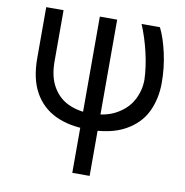

<svg xmlns="http://www.w3.org/2000/svg" viewBox="-83 -609 882 916"><g transform="rotate(10 357.5 -151.5)"><path d="M151.4 -530.3H67.4V-283.2C67.4 -216.8 79.4 -161.9 103.5 -118.7C127.6 -75.4 161.8 -43.1 206.1 -22C250.3 -0.8 303.7 9.8 366.2 9.8C438.5 9.8 497.6 -2.9 543.5 -28.3C589.4 -53.7 622.4 -87.4 642.6 -129.4C662.8 -171.4 672.9 -218.4 672.9 -270.5C672.9 -319.3 667.6 -367 657.2 -413.6C646.8 -460.1 633.8 -499 618.2 -530.3H529.3C546.2 -489.9 560.1 -446.8 570.8 -400.9C581.5 -355 587.6 -311.5 588.9 -270.5C588.9 -236 580.7 -203.3 564.5 -172.4C548.2 -141.4 522.9 -116.2 488.8 -96.7C454.6 -77.1 412.4 -67.4 362.3 -67.4C322.6 -67.4 286.9 -74.7 255.4 -89.4C223.8 -104 198.6 -127.4 179.7 -159.7C160.8 -191.9 151.4 -233.1 151.4 -283.2ZM411.1 -530.3H327.1V226.6H411.1Z"/></g></svg>

Font: Pretendard Variable
Style: Regular
Weight: 400
Designer: Base glyphs from Inter by Rasmus Andersson; Hangeul glyphs from Noto Sans CJK(Source Han Sans) by Jang Soo-young and Kan
Foundry: Kil Hyung-jin
Version: Version 1.309;Glyphs 3.2 (3225)